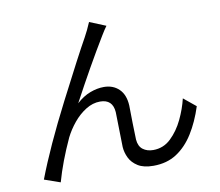

<svg xmlns="http://www.w3.org/2000/svg" viewBox="-86 -882 1173 1024"><g transform="rotate(-10 500.0 -370.0)"><path d="M547 -742Q533 -723 515 -693Q427 -548 327 -361Q363 -394 401.5 -408.5Q440 -423 476 -423Q526 -423 558 -392Q590 -361 593 -302Q594 -202 597 -117Q600 -80 622.5 -63Q645 -46 678 -46Q734 -46 774.5 -85Q815 -124 841.5 -179.5Q868 -235 881 -290L947 -236Q921 -155 882.5 -93.5Q844 -32 791 2.5Q738 37 665 37Q612 37 581 17.5Q550 -2 536 -31Q522 -60 520 -90Q518 -187 516 -280Q511 -350 443 -350Q403 -350 365.5 -326.5Q328 -303 298 -266.5Q268 -230 248 -190Q192 -69 162 38L76 8Q140 -160 256 -386Q372 -612 422 -701Q441 -735 459 -778Z"/></g></svg>

Font: Gothic Nguyen
Style: Regular
Weight: 400
Designer: MORI Takayuki
Version: Version 1.220;July 21, 2023;FontCreator 14.0.0.2814 64-bit